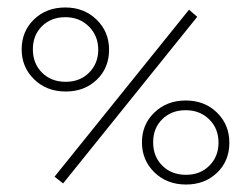

<svg xmlns="http://www.w3.org/2000/svg" viewBox="-20 -488 672 514"><path d="M156 -243Q105 -243 71.5 -275.5Q38 -308 38 -356Q38 -404 71 -436Q104 -468 155 -468Q205 -468 238.5 -435.5Q272 -403 272 -355Q272 -306 239 -274.5Q206 -243 156 -243ZM149 3 126 -15 486 -462 508 -443ZM156 -269Q194 -269 218.5 -293.5Q243 -318 243 -355Q243 -392 218 -417Q193 -442 155 -442Q117 -442 92.5 -418Q68 -394 68 -356Q68 -318 92.5 -293.5Q117 -269 156 -269ZM478 6Q427 6 393.5 -26.5Q360 -59 360 -107Q360 -155 393.5 -187Q427 -219 477 -219Q528 -219 561 -186.5Q594 -154 594 -106Q594 -57 561 -25.5Q528 6 478 6ZM478 -20Q516 -20 540.5 -44.5Q565 -69 565 -106Q565 -144 540 -168.5Q515 -193 477 -193Q439 -193 414.5 -169Q390 -145 390 -107Q390 -69 414.5 -44.5Q439 -20 478 -20Z"/></svg>

Font: EauTestSC Light
Style: Regular
Weight: 300
Designer: Christian Thalmann (Catharsis Fonts)
Version: Version 0.001;PS 000.001;hotconv 1.0.88;makeotf.lib2.5.64775